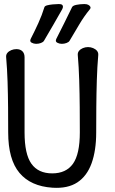

<svg xmlns="http://www.w3.org/2000/svg" viewBox="-20 -907 560 938"><path d="M60 -667Q79 -667 89.5 -656.5Q100 -646 100 -627Q100 -569 100 -506.5Q100 -444 100 -381Q100 -318 100 -260Q100 -154 133.5 -107Q167 -60 235 -60Q303 -60 336.5 -107Q370 -154 370 -260Q370 -318 369.5 -383.5Q369 -449 367 -514.5Q365 -580 360 -638Q359 -650 366 -658.5Q373 -667 385 -672Q397 -677 410 -677Q423 -677 435 -672Q447 -667 454 -658.5Q461 -650 460 -638Q455 -580 453 -514.5Q451 -449 450.5 -383.5Q450 -318 450 -260Q450 -172 427.5 -109.5Q405 -47 358 -16Q311 15 236 10Q130 3 75 -62.5Q20 -128 20 -260Q20 -318 19.5 -381Q19 -444 17 -507Q15 -570 10 -628Q9 -640 16 -648.5Q23 -657 35 -662Q47 -667 60 -667ZM195 -708Q191 -701 180 -697Q169 -693 159 -693H155Q145 -693 134.5 -698.5Q124 -704 130 -717Q150 -756 167.5 -794.5Q185 -833 197 -872Q199 -878 210.5 -881Q222 -884 237 -885.5Q252 -887 263 -887H270Q279 -887 283 -884Q287 -881 287.5 -875.5Q288 -870 284 -862Q262 -824 240 -785Q218 -746 195 -708ZM320 -708Q316 -701 305 -697Q294 -693 284 -693H280Q270 -693 259.5 -698.5Q249 -704 255 -717Q275 -756 294 -794.5Q313 -833 332 -872Q336 -880 354 -883.5Q372 -887 388 -887H395Q404 -887 411 -883.5Q418 -880 421 -874.5Q424 -869 420 -863Q389 -825 366 -785.5Q343 -746 320 -708Z"/></svg>

Font: Winky Sans Light
Style: Regular
Weight: 300
Designer: Simon Atzbach
Foundry: typofactur
Version: Version 1.205